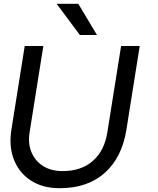

<svg xmlns="http://www.w3.org/2000/svg" viewBox="-20 -972 829 1010"><path d="M294 18Q205 18 143 -22Q81 -62 53.5 -131.5Q26 -201 40 -290L110 -730H208L136 -278Q126 -218 145.5 -171.5Q165 -125 207 -98.5Q249 -72 309 -72Q408 -72 469 -126Q530 -180 545 -278L617 -730H715L645 -290Q622 -144 531.5 -63Q441 18 294 18ZM490 -788H400L278 -952H392Z"/></svg>

Font: Sora Variable Italic
Style: Regular
Weight: 400
Designer: Jonathan Barnbrook, Julián Moncada
Foundry: Barnbrook Fonts
Version: Version 2.000